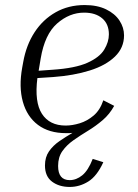

<svg xmlns="http://www.w3.org/2000/svg" viewBox="-20 -517 546 760"><path d="M389 125Q364 180 329.5 201.5Q295 223 256 223Q214 223 186 202Q158 181 158 138Q158 105 174 82Q190 59 215.5 41.5Q241 24 267 9Q260 10 254 10Q248 10 241 10Q174 10 130.5 -22.5Q87 -55 70.5 -114Q54 -173 68 -250L72 -272Q84 -339 117 -389.5Q150 -440 200.5 -468.5Q251 -497 315 -497Q365 -497 400 -480Q435 -463 453 -435.5Q471 -408 471 -377Q471 -328 435 -293Q399 -258 335.5 -238Q272 -218 190 -212L128 -208Q116 -113 146 -66.5Q176 -20 240 -20Q266 -20 295.5 -29Q325 -38 350.5 -59.5Q376 -81 389 -120L432 -98Q414 -65 386.5 -41.5Q359 -18 328.5 0.5Q298 19 271 38Q244 57 227 81Q210 105 210 140Q210 196 256 196Q282 196 305.5 177Q329 158 347 112ZM141 -285 133 -237 189 -241Q278 -247 326 -268.5Q374 -290 392.5 -320.5Q411 -351 411 -381Q411 -422 384.5 -444.5Q358 -467 313 -467Q255 -467 206 -424Q157 -381 141 -285Z"/></svg>

Font: Inria Serif Light
Style: Italic
Weight: 300
Italic angle: -10°
Designer: Black Foundry Team
Foundry: Black Foundry
Version: Version 1.000; ttfautohint (v1.8.3)